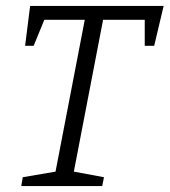

<svg xmlns="http://www.w3.org/2000/svg" viewBox="-20 -630 574 650"><path d="M52 0 57 -30 168 -49 267 -563H130L94 -475H65L82 -610H534L502 -475H470V-563H329L230 -49L332 -30L326 0Z"/></svg>

Font: Manuale Light
Style: Italic
Weight: 300
Italic angle: -11°
Version: Version 1.002